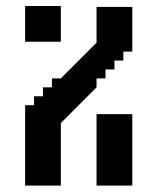

<svg xmlns="http://www.w3.org/2000/svg" viewBox="-20 -606 514 627"><path d="M178.7 -469.8V-586.5H62V-469.8ZM295.3 -583.3V-466.7L178.7 -350H149.5V-320.8H120.3V-291.7H91.2V-262.5H62V0H178.7V-204.1L295.3 -320.8V-350H324.5V-379.2H353.7V-408.3H382.8V-437.5H412V-583.3ZM295.3 0H412V-233.3H295.3Z"/></svg>

Font: Stepalange Short
Style: Regular
Weight: 400
Designer: Szymon Furjan
Version: Version 1.001;Fontself Maker 3.5.8